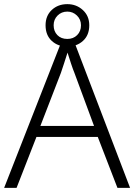

<svg xmlns="http://www.w3.org/2000/svg" viewBox="-20 -907 648 927"><path d="M547 0 452 -246H156L60 0H0L281 -717H334L608 0ZM339 -556Q333 -570 323 -600Q313 -630 306 -653Q298 -626 289 -600Q280 -574 274 -555L175 -299H434ZM305 -682Q260 -682 230 -709.5Q200 -737 200 -785Q200 -831 230 -859Q260 -887 305 -887Q349 -887 380 -858.5Q411 -830 411 -785Q411 -737 380.5 -709.5Q350 -682 305 -682ZM305 -719Q334 -719 352.5 -737.5Q371 -756 371 -785Q371 -813 351.5 -832Q332 -851 305 -851Q277 -851 258 -832Q239 -813 239 -785Q239 -756 257 -737.5Q275 -719 305 -719Z"/></svg>

Font: RS Noto Sans Light
Style: Regular
Weight: 300
Designer: Monotype Design Team
Foundry: Monotype Imaging Inc.
Version: Version 3.10